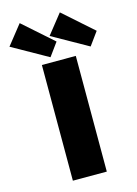

<svg xmlns="http://www.w3.org/2000/svg" viewBox="-244 -986 756 1058"><g transform="rotate(-15 133.5 -457.0)"><path d="M322 -689 118.5 -803.5 206.5 -914.5 376.5 -764ZM93 -689 -110.5 -803.5 -22.5 -914.5 147.5 -764ZM36 -660H229.5V0H36Z"/></g></svg>

Font: League Spartan Black
Style: Regular
Weight: 900
Foundry: The League of Moveable Type
Version: Version 2.002